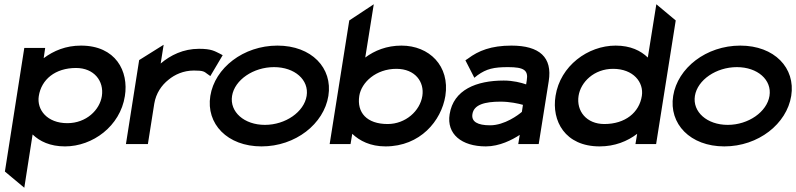

<svg xmlns="http://www.w3.org/2000/svg" viewBox="-20 -676 3736 901"><path d="M94 205 133 -45C166 -13 215 11 285 11C415 11 544 -84 566 -225C585 -342 523 -462 360 -462C289 -462 232 -438 185 -403L192 -451H94L3 129ZM337 -357C421 -357 469 -296 458 -225C448 -160 385 -98 296 -98C201 -98 152 -161 162 -225C174 -303 239 -357 337 -357Z M674 0 704 -190C712 -238 738 -276 771 -302C800 -326 841 -345 890 -345C935 -345 938 -340 953 -329L967 -319L1025 -417L1012 -424C987 -436 973 -447 914 -447C840 -447 780 -417 734 -378L748 -466L633 -394L571 0Z M1207 11C1367 11 1500 -95 1521 -226C1542 -357 1442 -462 1282 -462C1122 -462 988 -357 967 -226C946 -95 1047 11 1207 11ZM1266 -361C1363 -361 1431 -301 1419 -226C1407 -151 1320 -90 1223 -90C1126 -90 1057 -151 1069 -226C1081 -301 1169 -361 1266 -361Z M1625 0 1633 -48C1668 -15 1718 11 1789 11C1952 11 2051 -109 2070 -226C2092 -367 1994 -462 1864 -462C1795 -462 1738 -439 1694 -406L1734 -656L1619 -580L1527 0ZM1840 -353C1929 -353 1972 -291 1962 -226C1951 -155 1883 -94 1799 -94C1701 -94 1654 -148 1666 -226C1676 -290 1745 -353 1840 -353Z M2260 11C2324 11 2384 -20 2419 -43L2412 0H2508L2555 -295C2573 -407 2512 -462 2380 -462C2285 -462 2225 -438 2176 -401L2164 -393L2206 -311L2221 -323C2263 -353 2297 -361 2364 -361C2438 -361 2460 -347 2452 -299L2449 -280C2426 -288 2388 -298 2344 -298C2216 -298 2108 -255 2090 -140C2075 -47 2146 11 2260 11ZM2329 -199C2372 -199 2413 -190 2434 -184L2429 -151C2413 -137 2348 -88 2280 -88C2221 -88 2191 -105 2197 -141C2204 -185 2255 -199 2329 -199Z M2794 11C2865 11 2924 -13 2970 -48L2962 0H3059L3151 -580L3060 -656L3020 -406C2987 -438 2939 -462 2869 -462C2739 -462 2609 -367 2587 -226C2568 -109 2631 11 2794 11ZM2857 -353C2952 -353 3002 -290 2992 -226C2980 -148 2914 -94 2816 -94C2732 -94 2684 -155 2695 -226C2705 -291 2768 -353 2857 -353Z M3379 11C3539 11 3672 -95 3693 -226C3714 -357 3614 -462 3454 -462C3294 -462 3160 -357 3139 -226C3118 -95 3219 11 3379 11ZM3438 -361C3535 -361 3603 -301 3591 -226C3579 -151 3492 -90 3395 -90C3298 -90 3229 -151 3241 -226C3253 -301 3341 -361 3438 -361Z"/></svg>

Font: Charger Pro
Style: BlkExtObl
Weight: 900
Designer: Jasper
Foundry: Cannot Into Space Fonts
Version: Version 1.09